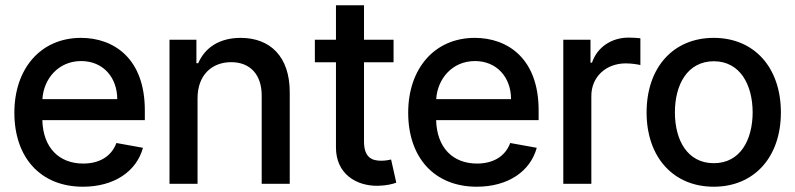

<svg xmlns="http://www.w3.org/2000/svg" viewBox="-20 -696 3011 727"><path d="M294 11C413 11 497.2 -47.6 521.3 -136.4L420.8 -154.5C401.6 -103 355.5 -76.7 295.1 -76.7C204.2 -76.7 143.1 -136 140.3 -241.1H528.4V-278.4C528.4 -475.5 410.2 -552.6 286.6 -552.6C134.6 -552.6 34.4 -436.8 34.4 -269.2C34.4 -99.8 133.2 11 294 11ZM140.6 -320.7C145.2 -397.7 201.3 -464.8 287.3 -464.8C369.7 -464.8 423.7 -403.8 424 -320.7Z M728 -323.9C728 -410.9 781.2 -460.6 855.5 -460.6C927.2 -460.6 970.9 -413.4 970.9 -334.2V0H1077.1V-346.9C1077.1 -481.9 1002.8 -552.6 891.3 -552.6C809.3 -552.6 755.7 -514.6 730.5 -456.7H723.7V-545.5H621.8V0H728Z M1470.2 -545.5H1358.3V-676.1H1252.1V-545.5H1172.2V-460.2H1252.1V-138.1C1251.8 -39.1 1327.4 8.9 1411.2 7.5C1445 6.7 1467.7 0.4 1480.5 -4.3L1460.9 -92C1453.8 -90.6 1440.7 -87.4 1423.7 -87.4C1389.2 -87.4 1358.3 -98.7 1358.3 -160.2V-460.2H1470.2Z M1785.2 11C1904.1 11 1988.3 -47.6 2012.4 -136.4L1911.9 -154.5C1892.8 -103 1846.6 -76.7 1786.2 -76.7C1695.3 -76.7 1634.2 -136 1631.4 -241.1H2019.5V-278.4C2019.5 -475.5 1901.3 -552.6 1777.7 -552.6C1625.7 -552.6 1525.6 -436.8 1525.6 -269.2C1525.6 -99.8 1624.3 11 1785.2 11ZM1631.7 -320.7C1636.4 -397.7 1692.5 -464.8 1778.4 -464.8C1860.8 -464.8 1914.8 -403.8 1915.1 -320.7Z M2112.9 0H2219.1V-333.1C2219.1 -404.5 2274.1 -456 2349.4 -456C2371.4 -456 2396.3 -452.1 2404.8 -449.6V-551.1C2394.2 -552.6 2373.2 -553.6 2359.7 -553.6C2295.8 -553.6 2241.1 -517.4 2221.6 -458.8H2215.9V-545.5H2112.9Z M2682.5 11C2836.3 11 2936.8 -101.6 2936.8 -270.2C2936.8 -440 2836.3 -552.6 2682.5 -552.6C2528.8 -552.6 2428.3 -440 2428.3 -270.2C2428.3 -101.6 2528.8 11 2682.5 11ZM2535.5 -270.6C2535.5 -375 2582.4 -463.8 2682.9 -464.1C2782.7 -463.8 2829.5 -375 2829.9 -270.6C2829.5 -165.8 2782.7 -78.1 2682.9 -78.1C2582.4 -78.1 2535.5 -165.8 2535.5 -270.6Z"/></svg>

Font: RED Number Medium
Style: Regular
Weight: 500
Designer: RED UED
Foundry: rsms
Version: Version 1.003;FEAKit 1.0